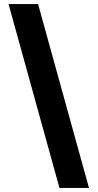

<svg xmlns="http://www.w3.org/2000/svg" viewBox="-20 -804 479 943"><path d="M417 119H272L22 -784H167Z"/></svg>

Font: DM Sans 12pt Black
Style: Regular
Weight: 900
Version: Version 4.004;gftools[0.9.30]